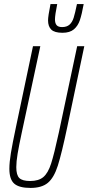

<svg xmlns="http://www.w3.org/2000/svg" viewBox="-20 -915 434 943"><path d="M26 -86Q26 -118 33.5 -163.5Q41 -209 59 -294L142 -688H178L87 -264Q73 -199 66.5 -160Q60 -121 60 -94Q60 -55 75 -40.5Q90 -26 128 -26Q170 -26 193 -45.5Q216 -65 231 -111.5Q246 -158 269 -264L359 -688H394L311 -294Q283 -161 264 -101.5Q245 -42 215 -17Q185 8 130 8Q74 8 50 -13Q26 -34 26 -86ZM216 -815Q216 -835 228 -895H261Q250 -840 250 -820Q250 -801 258 -791.5Q266 -782 285 -782Q308 -782 321.5 -794Q335 -806 342 -828.5Q349 -851 358 -895H391Q382 -845 372.5 -816.5Q363 -788 343 -771Q323 -754 287 -754Q248 -754 232 -769.5Q216 -785 216 -815Z"/></svg>

Font: Saira Ultra Condensed Thin
Style: Italic
Weight: 100
Width: 1
Italic angle: -12°
Designer: Hector Gatti with collaboration of the Omnibus-Type team
Foundry: Omnibus-Type
Version: Version 1.001; ttfautohint (v1.8)